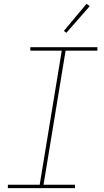

<svg xmlns="http://www.w3.org/2000/svg" viewBox="-20 -981 540 1001"><path d="M371 0H21V-18H187L302 -717H138V-735H488V-717H322L207 -18H371ZM326 -810 313 -820 431 -961 448 -949Z"/></svg>

Font: Iosevka Thin Oblique
Style: Regular
Weight: 100
Italic angle: -9°
Monospace: yes
Designer: Belleve Invis
Foundry: Belleve Invis
Version: Version 32.5.0; ttfautohint (v1.8.4)